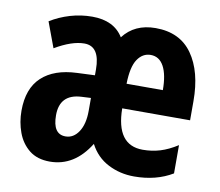

<svg xmlns="http://www.w3.org/2000/svg" viewBox="-67 -636 829 725"><g transform="rotate(10 347.5 -273.5)"><path d="M474.1 -556.2Q567.4 -556.2 614.7 -489.3Q662.1 -422.4 662.1 -309.1V-235.8H401.9Q403.3 -95.2 504.9 -95.2Q539.6 -95.2 571.3 -104.7Q603 -114.3 637.2 -136.2V-27.8Q574.7 9.8 490.2 9.8Q436 9.8 390.4 -13.7Q344.7 -37.1 319.8 -85Q261.2 9.8 167 9.8Q118.7 9.8 88.1 -14.6Q57.6 -39.1 43.2 -78.1Q28.8 -117.2 28.8 -161.1Q28.8 -246.6 76.2 -290.5Q123.5 -334.5 210.9 -337.9L278.8 -340.8V-362.8Q278.8 -452.1 219.2 -452.1Q171.4 -452.1 106.9 -414.1L70.8 -511.2Q105.5 -532.7 146.5 -544.9Q187.5 -557.1 231 -557.1Q314.5 -557.1 350.1 -499Q393.6 -556.2 474.1 -556.2ZM473.1 -453.1Q442.4 -453.1 422.9 -424.3Q403.3 -395.5 401.9 -330.1H541Q541 -388.7 523.7 -420.9Q506.3 -453.1 473.1 -453.1ZM278.8 -253.9 242.2 -252Q160.2 -247.6 160.2 -167Q160.2 -94.2 209 -94.2Q239.7 -94.2 259.3 -124Q278.8 -153.8 278.8 -204.1Z"/></g></svg>

Font: Open Sans Condensed
Style: Bold
Weight: 700
Width: 3
Designer: Monotype Design Team
Foundry: Monotype Imaging Inc.
Version: Version 3.003; ttfautohint (v1.8.4)